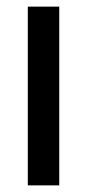

<svg xmlns="http://www.w3.org/2000/svg" viewBox="-20 -560 263 580"><path d="M159 0H64V-540H159Z"/></svg>

Font: Noto Sans Kannada ExtraCondensed Medium
Style: Regular
Weight: 500
Width: 2
Designer: Jelle Bosma - Monotype Design Team
Foundry: Monotype Imaging Inc.
Version: Version 2.005; ttfautohint (v1.8.4.7-5d5b)